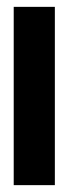

<svg xmlns="http://www.w3.org/2000/svg" viewBox="-20 -500 200 560"><path d="M20 -480H140V40H20Z"/></svg>

Font: SOV_poster
Style: Bold
Weight: 700
Version: Version 1.00